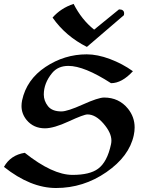

<svg xmlns="http://www.w3.org/2000/svg" viewBox="-21 -944 727 972"><path d="M262.7 7.8Q133.8 7.8 -1 -99.1Q32.7 -159.2 104.5 -170.4Q245.1 -58.6 346.2 -58.6Q433.6 -58.6 475.6 -89.8Q522 -124 541 -213.9Q543 -223.1 543 -232.4Q543 -272 502.9 -318.4Q462.9 -364.7 421.9 -364.7Q403.3 -364.7 327.4 -329.6Q251.5 -294.4 206.5 -294.4Q148.9 -294.4 113.8 -336.4Q87.9 -368.2 87.9 -407.2Q87.9 -420.9 90.8 -435.5Q113.3 -541 209.2 -605Q305.2 -668.9 418 -668.9Q472.2 -668.9 535.4 -645.3Q598.6 -621.6 651.9 -583.5Q596.2 -522.9 541 -522.9Q405.3 -610.4 325.2 -610.4Q272.5 -610.4 242.7 -574.2Q200.7 -522.9 200.7 -465.3Q200.7 -433.6 221.7 -406.7Q242.7 -379.9 290 -379.9Q320.3 -379.9 398.4 -415Q476.6 -450.2 505.9 -450.2Q581.1 -450.2 627 -393.6Q660.6 -351.6 660.6 -298.8Q660.6 -279.8 656.2 -259.3Q633.3 -152.3 517.3 -72.3Q401.4 7.8 262.7 7.8ZM418.9 -706.5Q311 -760.7 245.1 -855Q287.1 -902.8 351.6 -924.3Q392.6 -843.8 455.6 -793.9L581.5 -896.5Q607.4 -896.5 607.4 -876Q607.4 -872.1 606.4 -867.2Z"/></svg>

Font: Balgruf
Style: Italic
Weight: 500
Italic angle: -12°
Designer: Paul James Miller
Foundry: High-Logic / Made with FontCreator
Version: Version 1.201;March 28, 2021;FontCreator 13.0.0.2683 64-bit